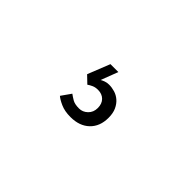

<svg xmlns="http://www.w3.org/2000/svg" viewBox="-17 -209 634 634"><g transform="rotate(45 300.0 108.5)"><path d="M239 158Q247 164 258 170.5Q269 177 289 177Q306 177 319 164.5Q332 152 332 132Q332 112 320.5 100.5Q309 89 290 89Q278 89 269 93Q260 97 253 102L228 78L259 0H296L273 60Q278 57 286 54Q294 51 304 51Q317 51 330.5 55Q344 59 355 68.5Q366 78 373 93Q380 108 380 130Q380 170 355.5 193.5Q331 217 289 217Q262 217 243 208.5Q224 200 215 192Z"/></g></svg>

Font: Post Grotesk Light
Style: Light
Weight: 300
Version: Version 1.0